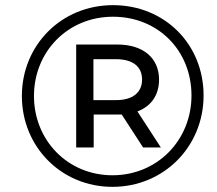

<svg xmlns="http://www.w3.org/2000/svg" viewBox="-20 -723 842 746"><path d="M419 -703C218 -703 65 -547 65 -350C65 -153 218 3 417 3C616 3 771 -153 771 -352C771 -551 620 -703 419 -703ZM417 -42C243 -42 112 -178 112 -350C112 -522 243 -658 419 -658C595 -658 724 -526 724 -352C724 -178 591 -42 417 -42ZM598 -414C598 -497 537 -550 436 -550H276V-150H344V-278H436H453L536 -150H605L514 -290C567 -310 598 -353 598 -414ZM431 -334H343V-493H431C495 -493 532 -465 532 -414C532 -363 495 -334 431 -334Z"/></svg>

Font: AWKNG-Font Medium
Style: Italic
Weight: 500
Italic angle: -11.3°
Designer: Awakening Church
Foundry: Awakening Church
Version: Version 1.700;PS 001.700;hotconv 1.0.88;makeotf.lib2.5.64775